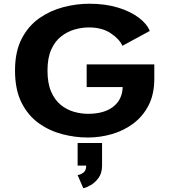

<svg xmlns="http://www.w3.org/2000/svg" viewBox="-20 -726 915 1029"><path d="M450 11Q382 11 313.2 -7Q244.5 -25 187.2 -66Q130 -107 95.2 -176.2Q60.5 -245.5 60.5 -348Q60.5 -450 96.5 -519Q132.5 -588 191.5 -629Q250.5 -670 320.5 -688Q390.5 -706 458.5 -706Q545.5 -706 613.2 -685Q681 -664 724.8 -630.5Q768.5 -597 782.5 -560L636 -480.5Q620 -517 573.2 -548Q526.5 -579 456 -579Q419 -579 380.2 -568Q341.5 -557 308.2 -531.2Q275 -505.5 254.8 -460.8Q234.5 -416 234.5 -348Q234.5 -280 254 -235Q273.5 -190 305.5 -164Q337.5 -138 375.8 -127Q414 -116 452 -116Q538 -116 586.8 -154Q635.5 -192 637.5 -259.5H444.5V-381H807V-304Q807 -222 776.8 -162.5Q746.5 -103 695.2 -64.5Q644 -26 580.5 -7.5Q517 11 450 11ZM396 161.5V40.5H527V161.5Q527 201 508.8 226.5Q490.5 252 466.8 265.8Q443 279.5 426.5 283L396 212.5Q413.5 209.5 427.8 198.5Q442 187.5 442 161.5Z"/></svg>

Font: Trispace SemiExpanded
Style: Bold
Weight: 700
Width: 6
Designer: Tyler Finck
Foundry: Etcetera Type Company
Version: Version 1.210; ttfautohint (v1.8.3)